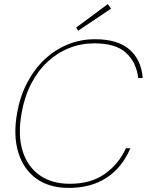

<svg xmlns="http://www.w3.org/2000/svg" viewBox="-20 -903 716 935"><path d="M315 12Q219 12 156.5 -33.5Q94 -79 69 -161Q44 -243 63 -351Q77 -432 111.5 -498.5Q146 -565 196 -612.5Q246 -660 309 -686Q372 -712 443 -712Q553 -712 610.5 -662Q668 -612 675 -523H653Q645 -597 595 -644.5Q545 -692 440 -692Q375 -692 317 -669Q259 -646 212 -602.5Q165 -559 132 -495.5Q99 -432 85 -351Q66 -243 90.5 -166.5Q115 -90 174 -49Q233 -8 320 -8Q423 -8 491 -56.5Q559 -105 593 -181H615Q589 -120 546.5 -76.5Q504 -33 446 -10.5Q388 12 315 12ZM360 -753 351 -769 505 -883 521 -861Z"/></svg>

Font: DM Sans 10pt Thin
Style: Italic
Weight: 250
Italic angle: -10°
Version: Version 4.004;gftools[0.9.30]